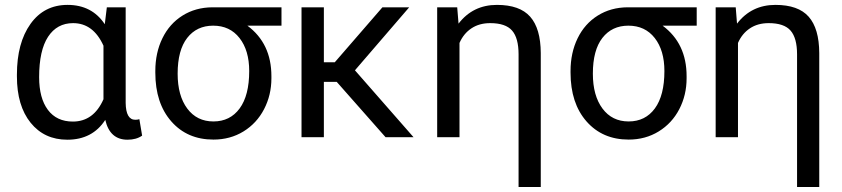

<svg xmlns="http://www.w3.org/2000/svg" viewBox="-20 -558 3427 781"><path d="M491.2 -528.3V-139.2Q492.2 -70.8 530.3 -70.8Q539.6 -70.8 546.9 -73.2L558.1 -6.3Q534.7 10.3 498.5 10.3Q426.8 10.3 408.2 -70.3Q356 10.3 253.9 10.3Q160.2 10.3 104.5 -58.8Q48.8 -127.9 48.8 -247.1V-254.4Q48.8 -383.3 104 -460.7Q159.2 -538.1 254.9 -538.1Q354 -538.1 406.2 -459.5L414.6 -528.3ZM139.2 -244.1Q139.2 -158.7 174.8 -111.1Q210.4 -63.5 276.4 -63.5Q360.8 -63.5 400.9 -154.3V-372.1Q359.4 -463.9 277.3 -463.9Q211.9 -463.9 175.5 -408.4Q139.2 -353 139.2 -244.1Z M1125 -453.6H986.3Q1084 -381.3 1084 -248V-239.7Q1084 -171.4 1054.2 -114Q1024.4 -56.6 970.5 -23.4Q916.5 9.8 848.1 9.8Q741.7 9.8 676.8 -64.2Q611.8 -138.2 611.8 -262.7V-269Q611.8 -343.3 640.6 -402.3Q669.4 -461.4 722.4 -494.6Q775.4 -527.8 843.8 -528.3H1125ZM702.6 -258.3Q702.6 -168.9 741.7 -116.5Q780.8 -64 848.1 -64Q916 -64 954.8 -116.9Q993.7 -169.9 993.7 -269Q993.7 -353 954.3 -403.3Q915 -453.6 847.2 -453.6Q780.3 -453.6 741.5 -403.8Q702.6 -354 702.6 -258.3Z M1349.6 -225.1H1297.4V0H1206.5V-528.3H1297.4V-304.7H1341.8L1535.6 -528.3H1644.5L1423.8 -272L1662.1 0H1548.3Z M1839.8 -528.3 1845.2 -461.9Q1903.8 -538.1 2001.5 -538.1Q2094.2 -538.1 2136.7 -490Q2179.2 -441.9 2179.7 -342.3V202.6H2089.4V-336.9Q2089.4 -403.3 2063 -433.6Q2036.6 -463.9 1974.1 -463.9Q1929.2 -463.9 1897.5 -442.6Q1865.7 -421.4 1849.1 -383.3V0H1758.3V-528.3Z M2814 -453.6H2675.3Q2772.9 -381.3 2772.9 -248V-239.7Q2772.9 -171.4 2743.2 -114Q2713.4 -56.6 2659.4 -23.4Q2605.5 9.8 2537.1 9.8Q2430.7 9.8 2365.7 -64.2Q2300.8 -138.2 2300.8 -262.7V-269Q2300.8 -343.3 2329.6 -402.3Q2358.4 -461.4 2411.4 -494.6Q2464.4 -527.8 2532.7 -528.3H2814ZM2391.6 -258.3Q2391.6 -168.9 2430.7 -116.5Q2469.7 -64 2537.1 -64Q2605 -64 2643.8 -116.9Q2682.6 -169.9 2682.6 -269Q2682.6 -353 2643.3 -403.3Q2604 -453.6 2536.1 -453.6Q2469.2 -453.6 2430.4 -403.8Q2391.6 -354 2391.6 -258.3Z M2972.7 -528.3 2978 -461.9Q3036.6 -538.1 3134.3 -538.1Q3227.1 -538.1 3269.5 -490Q3312 -441.9 3312.5 -342.3V202.6H3222.2V-336.9Q3222.2 -403.3 3195.8 -433.6Q3169.4 -463.9 3106.9 -463.9Q3062 -463.9 3030.3 -442.6Q2998.5 -421.4 2981.9 -383.3V0H2891.1V-528.3Z"/></svg>

Font: RobotoInd
Style: Regular
Weight: 400
Designer: Google
Version: Version 2.001101; 2014